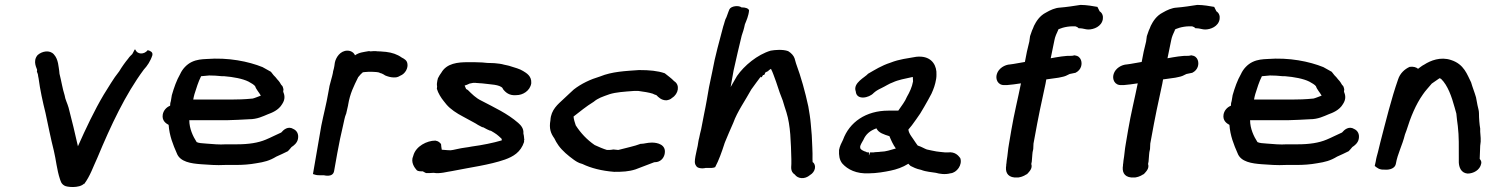

<svg xmlns="http://www.w3.org/2000/svg" viewBox="-20 -711 6079 781"><path d="M133 -487C111 -461 131 -432 131 -426L130 -420C132 -414 135 -409 135 -402L137 -392C143 -346 154 -296 165 -252C176 -201 186 -149 199 -98C208 -61 211 -21 224 18C227 25 228 36 242 44C250 50 302 56 322 36V38C347 5 359 -33 376 -69C431 -201 490 -327 565 -428C579 -443 592 -462 600 -487V-490C601 -498 593 -504 581 -507C566 -488 538 -489 530 -510L529 -509L528 -510C525 -503 522 -499 518 -491C513 -486 507 -481 501 -472C490 -459 475 -438 465 -421C440 -390 422 -357 402 -326C364 -262 329 -188 297 -116C285 -169 273 -220 259 -273C254 -291 245 -307 243 -323C234 -351 230 -380 222 -411C221 -418 221 -427 219 -436L216 -454C213 -467 209 -479 199 -490C182 -509 151 -503 133 -487Z M642 -245C638 -220 655 -209 666 -203C669 -159 684 -122 699 -88C712 -52 758 -46 797 -43C828 -41 859 -38 896 -40H938C969 -40 995 -42 1023 -47C1055 -52 1076 -57 1104 -74C1119 -81 1136 -88 1151 -96C1156 -102 1161 -106 1166 -113C1174 -118 1189 -129 1192 -146C1196 -166 1187 -180 1174 -186C1152 -200 1133 -183 1124 -172C1103 -163 1083 -152 1061 -143C1030 -130 992 -124 944 -124H900C871 -122 846 -125 818 -127C802 -128 788 -129 780 -133C765 -156 750 -188 750 -222H903C934 -223 963 -224 994 -226C1026 -226 1050 -238 1069 -246C1085 -252 1113 -262 1128 -288C1142 -309 1137 -326 1132 -338L1133 -348C1130 -356 1132 -359 1124 -366C1120 -373 1116 -380 1108 -388C1104 -394 1098 -400 1093 -405L1082 -419C1072 -425 1061 -431 1048 -438C991 -461 909 -478 820 -471C801 -470 781 -469 760 -459C739 -449 722 -430 713 -410C698 -384 688 -355 679 -324L675 -300C673 -295 672 -289 672 -281C657 -275 645 -262 642 -245ZM766 -306C767 -313 769 -320 771 -328C779 -353 786 -377 798 -401C808 -402 819 -403 831 -404C848 -404 864 -403 883 -401H892C929 -398 967 -391 991 -379C1002 -373 1014 -366 1018 -360C1022 -347 1034 -335 1041 -322C1032 -319 1014 -311 1007 -310H1006C977 -307 947 -306 917 -306Z M1253 -3 1263 0C1269 2 1279 2 1292 2H1298C1299 2 1334 12 1339 -15L1352 -88C1359 -127 1367 -165 1376 -203C1380 -220 1382 -234 1387 -246L1388 -248C1390 -258 1393 -270 1396 -283V-284C1404 -332 1419 -360 1437 -397C1442 -404 1453 -415 1456 -417C1458 -417 1464 -418 1465 -418C1471 -418 1476 -419 1479 -419H1492C1502 -418 1519 -419 1526 -414C1531 -413 1533 -412 1539 -409L1547 -404C1557 -400 1569 -396 1582 -396C1590 -396 1597 -396 1608 -403C1629 -411 1641 -435 1637 -453C1635 -465 1626 -471 1614 -477C1596 -490 1575 -497 1550 -500C1540 -501 1533 -501 1526 -502H1525C1518 -502 1514 -502 1509 -503H1508C1501 -503 1494 -503 1486 -502C1486 -502 1487 -503 1481 -503H1480C1458 -499 1441 -498 1424 -486C1420 -496 1409 -505 1393 -505C1364 -505 1346 -477 1342 -456L1340 -442C1339 -435 1337 -428 1335 -421L1334 -414C1331 -398 1324 -378 1320 -360V-359C1319 -352 1317 -342 1315 -332C1308 -290 1296 -245 1287 -200Z M1661 -77C1649 -51 1667 -28 1675 -19C1681 -13 1695 -14 1700 -14C1704 -12 1708 -9 1713 -7H1717C1726 -7 1732 -7 1744 -8C1769 -3 1801 -13 1818 -15C1892 -30 1971 -40 2034 -62C2067 -74 2098 -91 2112 -134C2112 -137 2111 -137 2112 -141L2113 -145C2112 -146 2112 -146 2112 -148V-149C2111 -157 2111 -162 2109 -168C2111 -189 2098 -202 2088 -211C2043 -250 1994 -272 1937 -302C1916 -312 1899 -329 1883 -345L1876 -349C1874 -353 1873 -357 1870 -363C1877 -365 1882 -367 1890 -371L1905 -374H1915C1915 -374 1918 -373 1925 -373C1928 -373 1932 -372 1940 -372C1976 -367 2012 -368 2025 -352V-350C2036 -335 2052 -321 2081 -324C2106 -324 2136 -341 2141 -372V-373C2143 -402 2121 -414 2108 -422C2094 -431 2074 -436 2055 -442C2054 -442 2051 -444 2044 -445L2030 -448C2021 -451 2004 -453 1992 -454C1985 -454 1976 -455 1962 -455C1955 -456 1948 -456 1941 -457H1940C1932 -457 1921 -458 1910 -458H1883C1843 -458 1797 -454 1775 -415C1771 -410 1766 -402 1761 -392V-391C1761 -391 1760 -388 1759 -383C1758 -375 1756 -369 1758 -359L1757 -350C1762 -332 1775 -312 1784 -301L1796 -286C1812 -267 1838 -250 1863 -237L1885 -225C1899 -217 1914 -210 1924 -203L1941 -194C1943 -194 1945 -193 1946 -193L1961 -185L1972 -180L1977 -179C1999 -166 2002 -164 2020 -147C2021 -145 2021 -144 2021 -143V-140C2003 -135 1985 -130 1964 -126L1932 -120C1923 -119 1910 -117 1899 -115C1880 -111 1862 -110 1841 -105C1835 -104 1813 -98 1807 -100H1803C1801 -100 1781 -102 1777 -102C1775 -110 1775 -118 1774 -125C1769 -131 1764 -137 1751 -139H1750C1718 -139 1671 -117 1661 -77Z M2219 -222C2213 -188 2220 -169 2235 -148C2239 -139 2245 -129 2252 -119C2268 -97 2291 -78 2313 -62C2320 -57 2332 -48 2349 -44C2384 -27 2428 -16 2478 -12H2479C2512 -12 2537 -13 2565 -22C2590 -31 2616 -42 2641 -51L2652 -52C2672 -56 2682 -73 2684 -87C2690 -123 2654 -131 2632 -131C2613 -131 2600 -126 2589 -126H2586C2560 -116 2528 -110 2495 -101C2491 -101 2482 -102 2475 -103C2470 -102 2462 -101 2458 -101H2449C2435 -105 2414 -114 2399 -121C2367 -143 2342 -170 2322 -201C2318 -213 2314 -225 2313 -237C2339 -257 2364 -278 2395 -297C2413 -312 2429 -317 2460 -328C2486 -336 2518 -338 2558 -341H2577C2599 -338 2619 -335 2635 -330C2639 -328 2645 -325 2650 -324C2658 -316 2670 -303 2690 -303H2691C2698 -304 2707 -306 2714 -313C2740 -329 2747 -366 2722 -381C2711 -393 2696 -403 2684 -413C2655 -423 2622 -426 2580 -426H2579C2523 -422 2470 -420 2421 -400C2381 -388 2345 -371 2314 -347C2301 -334 2286 -322 2270 -306C2251 -288 2221 -265 2219 -222Z M2809 -76C2806 -58 2804 -46 2812 -36C2816 -27 2835 -24 2851 -28H2866C2870 -28 2880 -27 2889 -31C2904 -59 2916 -93 2926 -124C2926 -126 2928 -129 2930 -135C2940 -160 2950 -182 2963 -212C2979 -257 3012 -303 3036 -347C3050 -366 3064 -386 3075 -400C3075 -399 3074 -397 3075 -396L3079 -398L3084 -406H3087L3090 -408L3093 -416C3097 -419 3100 -419 3105 -422L3107 -425L3116 -431C3124 -416 3129 -399 3137 -378L3141 -366C3148 -344 3155 -324 3164 -302C3168 -287 3174 -270 3179 -254C3196 -199 3197 -133 3199 -63V-45C3200 -38 3192 -14 3213 -1C3225 16 3253 20 3275 1C3297 -12 3302 -39 3286 -52C3286 -51 3286 -51 3285 -49C3286 -52 3285 -59 3285 -63C3286 -93 3283 -130 3282 -161L3278 -207C3276 -232 3272 -254 3268 -278C3255 -338 3239 -396 3218 -453L3212 -474C3208 -485 3199 -495 3186 -503C3164 -511 3132 -508 3115 -505C3061 -489 3007 -444 2978 -402C2968 -385 2961 -372 2952 -357L2964 -424C2975 -473 2986 -522 2997 -566C3002 -581 3006 -592 3010 -612C3016 -627 3025 -646 3027 -669C3024 -677 3013 -681 2996 -681C2985 -690 2954 -687 2947 -673L2943 -663C2941 -657 2939 -652 2935 -641C2929 -632 2926 -614 2922 -604C2907 -546 2889 -485 2877 -418C2872 -398 2869 -376 2864 -356L2855 -304C2852 -286 2848 -267 2844 -247C2840 -225 2836 -205 2832 -185C2829 -173 2826 -161 2824 -150C2821 -140 2820 -129 2818 -118L2814 -100Z M3393 -100C3392 -80 3394 -60 3407 -45C3428 -22 3463 -3 3516 -6C3544 -6 3580 -12 3603 -17C3627 -22 3651 -30 3675 -45C3677 -42 3681 -39 3684 -36C3694 -31 3707 -24 3727 -20C3747 -12 3770 -11 3787 -8C3801 -4 3824 0 3846 -6C3872 -8 3896 -41 3886 -68C3879 -77 3866 -95 3835 -91H3825L3805 -93L3789 -95C3779 -97 3762 -100 3750 -103C3741 -106 3729 -114 3713 -119C3710 -124 3705 -129 3703 -133C3692 -151 3677 -166 3675 -184C3679 -189 3684 -195 3689 -201C3701 -218 3712 -232 3723 -249C3734 -266 3745 -287 3755 -304L3769 -330C3778 -350 3784 -366 3788 -390C3790 -402 3789 -412 3789 -420C3786 -453 3763 -486 3707 -480C3670 -473 3640 -471 3602 -456C3565 -444 3539 -427 3511 -411C3500 -397 3448 -374 3461 -339C3464 -302 3515 -312 3534 -333C3542 -340 3549 -345 3566 -353C3581 -360 3597 -371 3612 -376C3633 -386 3661 -391 3693 -398C3693 -392 3694 -386 3694 -380C3690 -357 3680 -336 3669 -317C3662 -299 3647 -280 3634 -261H3594C3502 -261 3435 -214 3409 -142C3403 -130 3396 -117 3393 -101ZM3479 -111V-116C3480 -121 3488 -136 3492 -142C3502 -165 3518 -179 3545 -189C3554 -170 3576 -164 3598 -157C3604 -142 3613 -122 3624 -107C3603 -101 3582 -94 3565 -94H3563L3556 -93L3539 -92L3533 -91H3519C3514 -75 3514 -75 3515 -91H3511C3506 -91 3505 -92 3502 -94H3501C3494 -96 3478 -103 3479 -111Z M4035 -410C4028 -389 4039 -363 4067 -365H4077C4097 -367 4108 -368 4133 -372C4121 -312 4105 -248 4094 -183L4084 -124C4080 -103 4079 -80 4075 -58C4074 -50 4074 -44 4073 -41V-38C4069 -15 4075 8 4107 11H4122C4146 7 4150 0 4158 -3C4167 -13 4181 -26 4175 -44L4177 -54C4178 -62 4178 -71 4179 -79V-80C4179 -88 4181 -96 4183 -105V-106C4183 -113 4184 -120 4184 -127L4189 -154C4202 -227 4217 -299 4233 -371L4236 -388C4252 -390 4271 -393 4286 -395L4300 -398C4311 -400 4320 -404 4331 -410C4336 -411 4347 -413 4355 -415C4379 -427 4383 -451 4377 -467C4373 -477 4366 -484 4351 -486L4341 -484C4313 -485 4282 -479 4254 -474C4259 -498 4264 -523 4269 -547C4271 -560 4279 -578 4284 -588V-590C4285 -593 4313 -604 4344 -604H4354C4361 -602 4364 -600 4368 -596H4373C4384 -596 4396 -591 4407 -591C4429 -591 4461 -603 4466 -633C4468 -646 4464 -658 4453 -665L4444 -683C4428 -686 4399 -691 4376 -691H4375C4350 -687 4317 -682 4291 -680C4272 -679 4252 -670 4235 -660C4209 -647 4195 -624 4186 -606C4183 -599 4181 -592 4178 -587L4170 -564L4167 -542C4160 -515 4154 -488 4149 -459C4129 -456 4107 -451 4089 -449C4067 -448 4042 -433 4035 -410Z M4510 -410C4503 -389 4514 -363 4542 -365H4552C4572 -367 4583 -368 4608 -372C4596 -312 4580 -248 4569 -183L4559 -124C4555 -103 4554 -80 4550 -58C4549 -50 4549 -44 4548 -41V-38C4544 -15 4550 8 4582 11H4597C4621 7 4625 0 4633 -3C4642 -13 4656 -26 4650 -44L4652 -54C4653 -62 4653 -71 4654 -79V-80C4654 -88 4656 -96 4658 -105V-106C4658 -113 4659 -120 4659 -127L4664 -154C4677 -227 4692 -299 4708 -371L4711 -388C4727 -390 4746 -393 4761 -395L4775 -398C4786 -400 4795 -404 4806 -410C4811 -411 4822 -413 4830 -415C4854 -427 4858 -451 4852 -467C4848 -477 4841 -484 4826 -486L4816 -484C4788 -485 4757 -479 4729 -474C4734 -498 4739 -523 4744 -547C4746 -560 4754 -578 4759 -588V-590C4760 -593 4788 -604 4819 -604H4829C4836 -602 4839 -600 4843 -596H4848C4859 -596 4871 -591 4882 -591C4904 -591 4936 -603 4941 -633C4943 -646 4939 -658 4928 -665L4919 -683C4903 -686 4874 -691 4851 -691H4850C4825 -687 4792 -682 4766 -680C4747 -679 4727 -670 4710 -660C4684 -647 4670 -624 4661 -606C4658 -599 4656 -592 4653 -587L4645 -564L4642 -542C4635 -515 4629 -488 4624 -459C4604 -456 4582 -451 4564 -449C4542 -448 4517 -433 4510 -410Z M4957 -245C4953 -220 4970 -209 4981 -203C4984 -159 4999 -122 5014 -88C5027 -52 5073 -46 5112 -43C5143 -41 5174 -38 5211 -40H5253C5284 -40 5310 -42 5338 -47C5370 -52 5391 -57 5419 -74C5434 -81 5451 -88 5466 -96C5471 -102 5476 -106 5481 -113C5489 -118 5504 -129 5507 -146C5511 -166 5502 -180 5489 -186C5467 -200 5448 -183 5439 -172C5418 -163 5398 -152 5376 -143C5345 -130 5307 -124 5259 -124H5215C5186 -122 5161 -125 5133 -127C5117 -128 5103 -129 5095 -133C5080 -156 5065 -188 5065 -222H5218C5249 -223 5278 -224 5309 -226C5341 -226 5365 -238 5384 -246C5400 -252 5428 -262 5443 -288C5457 -309 5452 -326 5447 -338L5448 -348C5445 -356 5447 -359 5439 -366C5435 -373 5431 -380 5423 -388C5419 -394 5413 -400 5408 -405L5397 -419C5387 -425 5376 -431 5363 -438C5306 -461 5224 -478 5135 -471C5116 -470 5096 -469 5075 -459C5054 -449 5037 -430 5028 -410C5013 -384 5003 -355 4994 -324L4990 -300C4988 -295 4987 -289 4987 -281C4972 -275 4960 -262 4957 -245ZM5081 -306C5082 -313 5084 -320 5086 -328C5094 -353 5101 -377 5113 -401C5123 -402 5134 -403 5146 -404C5163 -404 5179 -403 5198 -401H5207C5244 -398 5282 -391 5306 -379C5317 -373 5329 -366 5333 -360C5337 -347 5349 -335 5356 -322C5347 -319 5329 -311 5322 -310H5321C5292 -307 5262 -306 5232 -306Z M5572 -36C5582 -28 5591 -20 5611 -21C5618 -20 5653 -19 5658 -45C5665 -86 5684 -119 5695 -164L5701 -180C5718 -235 5739 -286 5768 -327C5778 -342 5790 -354 5804 -371L5830 -389C5831 -390 5834 -392 5836 -393C5837 -392 5841 -391 5842 -390C5869 -364 5885 -318 5897 -274L5904 -249C5905 -233 5908 -215 5910 -198C5915 -156 5914 -113 5914 -67V-50C5915 -32 5922 -8 5949 -5H5950C5973 -5 6000 -19 6005 -45C6006 -50 6007 -55 5999 -65C5999 -80 6001 -100 6001 -118L6003 -135C6004 -155 6000 -171 6001 -188C5998 -205 5996 -230 5996 -251C5996 -262 5992 -272 5990 -283L5984 -315C5978 -336 5970 -355 5964 -376C5948 -407 5936 -450 5882 -467C5840 -481 5799 -465 5773 -448C5766 -445 5755 -436 5748 -431C5741 -438 5728 -441 5714 -439C5694 -430 5675 -413 5667 -388C5639 -308 5618 -221 5595 -133L5585 -92C5582 -81 5578 -68 5576 -54Z"/></svg>

Font: Scribbler
Style: BlkIta
Weight: 900
Designer: Mew Too
Foundry: Cannot Into Space Fonts
Version: Version 1.001